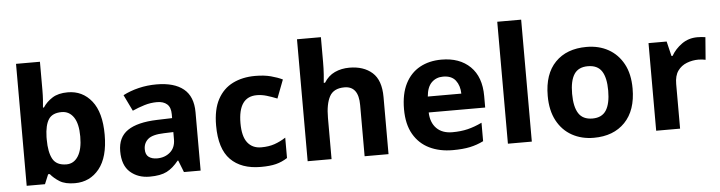

<svg xmlns="http://www.w3.org/2000/svg" viewBox="-47 -971 4471 1192"><g transform="rotate(-5 2188.5 -375.0)"><path d="M227 -583Q227 -552 225 -522Q223 -492 221 -475H227Q249 -509 286 -532.5Q323 -556 382 -556Q474 -556 531 -484.5Q588 -413 588 -274Q588 -134 530 -62Q472 10 378 10Q318 10 283.5 -11.5Q249 -33 227 -60H217L192 0H78V-760H227ZM334 -437Q276 -437 252.5 -401Q229 -365 227 -291V-275Q227 -196 250.5 -153.5Q274 -111 336 -111Q382 -111 409 -153.5Q436 -196 436 -276Q436 -356 408.5 -396.5Q381 -437 334 -437Z M935 -557Q1045 -557 1103.5 -509.5Q1162 -462 1162 -364V0H1058L1029 -74H1025Q990 -30 951 -10Q912 10 844 10Q771 10 723 -32.5Q675 -75 675 -163Q675 -250 736 -291.5Q797 -333 919 -337L1014 -340V-364Q1014 -407 991.5 -427Q969 -447 929 -447Q889 -447 851 -435.5Q813 -424 775 -407L726 -508Q770 -531 823.5 -544Q877 -557 935 -557ZM956 -251Q884 -249 856 -225Q828 -201 828 -162Q828 -128 848 -113.5Q868 -99 900 -99Q948 -99 981 -127.5Q1014 -156 1014 -208V-253Z M1537 10Q1415 10 1348.5 -57.5Q1282 -125 1282 -270Q1282 -370 1316 -433Q1350 -496 1410.5 -526Q1471 -556 1550 -556Q1606 -556 1647.5 -545Q1689 -534 1720 -519L1676 -404Q1641 -418 1610.5 -427Q1580 -436 1550 -436Q1434 -436 1434 -271Q1434 -189 1464.5 -150Q1495 -111 1550 -111Q1597 -111 1633 -123.5Q1669 -136 1703 -158V-31Q1669 -9 1631.5 0.5Q1594 10 1537 10Z M1978 -605Q1978 -565 1975.5 -528Q1973 -491 1971 -476H1979Q2005 -518 2046 -537Q2087 -556 2137 -556Q2226 -556 2279.5 -508.5Q2333 -461 2333 -356V0H2184V-319Q2184 -437 2096 -437Q2029 -437 2003.5 -390.5Q1978 -344 1978 -257V0H1829V-760H1978Z M2711 -556Q2824 -556 2890 -491.5Q2956 -427 2956 -308V-236H2604Q2606 -173 2641.5 -137Q2677 -101 2740 -101Q2793 -101 2836 -111.5Q2879 -122 2925 -144V-29Q2885 -9 2840.5 0.5Q2796 10 2733 10Q2651 10 2588 -20.5Q2525 -51 2489 -113Q2453 -175 2453 -269Q2453 -365 2485.5 -428.5Q2518 -492 2576 -524Q2634 -556 2711 -556ZM2712 -450Q2669 -450 2640.5 -422Q2612 -394 2607 -335H2816Q2815 -385 2790 -417.5Q2765 -450 2712 -450Z M3226 0H3077V-760H3226Z M3878 -274Q3878 -138 3806.5 -64Q3735 10 3612 10Q3536 10 3476.5 -23Q3417 -56 3383 -119.5Q3349 -183 3349 -274Q3349 -410 3420 -483Q3491 -556 3615 -556Q3692 -556 3751 -523Q3810 -490 3844 -427.5Q3878 -365 3878 -274ZM3501 -274Q3501 -193 3527.5 -151.5Q3554 -110 3614 -110Q3673 -110 3699.5 -151.5Q3726 -193 3726 -274Q3726 -355 3699.5 -395.5Q3673 -436 3613 -436Q3554 -436 3527.5 -395.5Q3501 -355 3501 -274Z M4306 -556Q4317 -556 4332 -555Q4347 -554 4356 -552L4345 -412Q4338 -414 4324.5 -415.5Q4311 -417 4301 -417Q4263 -417 4228 -403.5Q4193 -390 4171.5 -360Q4150 -330 4150 -278V0H4001V-546H4114L4136 -454H4143Q4167 -496 4209 -526Q4251 -556 4306 -556Z"/></g></svg>

Font: Noto Sans Thaana
Style: Bold
Weight: 700
Designer: David Williams
Foundry: Google Inc.
Version: Version 3.001; ttfautohint (v1.8.4.7-5d5b)